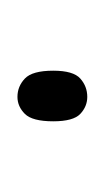

<svg xmlns="http://www.w3.org/2000/svg" viewBox="30 -467 120 220"><g transform="rotate(90 90.0 -357.0)"><path d="M91 -317Q79 -317 70 -325.5Q61 -334 61 -358Q61 -381 70 -389Q79 -397 91 -397Q102 -397 110.5 -389Q119 -381 119 -358Q119 -334 110.5 -325.5Q102 -317 91 -317Z"/></g></svg>

Font: Noto Serif Tamil SemiCondensed Thin
Style: Italic
Weight: 100
Width: 4
Italic angle: -12°
Designer: Indian Type Foundry, Tom Grace, and the Monotype Design Team
Foundry: Monotype Imaging Inc.
Version: Version 2.003; ttfautohint (v1.8.4.7-5d5b)